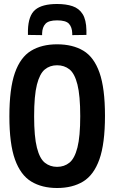

<svg xmlns="http://www.w3.org/2000/svg" viewBox="-20 -932 572 962"><path d="M266 10Q190 10 136.5 -22.5Q83 -55 55 -133Q27 -211 27 -349Q27 -488 54.5 -566.5Q82 -645 135.5 -677.5Q189 -710 266 -710Q344 -710 397.5 -678Q451 -646 478.5 -568Q506 -490 506 -352Q506 -212 478 -133.5Q450 -55 396.5 -22.5Q343 10 266 10ZM266 -96Q302 -96 328 -117Q354 -138 368 -193Q382 -248 382 -350Q382 -453 368 -508.5Q354 -564 328 -584.5Q302 -605 266 -605Q230 -605 204.5 -584Q179 -563 165 -508Q151 -453 151 -349Q151 -247 165 -192Q179 -137 205 -116.5Q231 -96 266 -96ZM266 -912Q311 -912 343.5 -901Q376 -890 394 -861.5Q412 -833 413 -780Q413 -769 413 -757L342 -756Q342 -759 342 -765Q341 -796 325.5 -813Q310 -830 266 -830Q224 -830 208 -813Q192 -796 191 -765Q191 -761 191 -756L120 -757Q120 -763 120 -769Q120 -775 120 -780Q122 -854 156.5 -883Q191 -912 266 -912Z"/></svg>

Font: Georama Semi Condensed SemiBold
Style: Regular
Weight: 600
Width: 4
Designer: Jean-Baptiste Levee
Foundry: Production Type
Version: Version 1.000